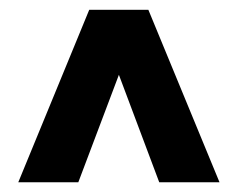

<svg xmlns="http://www.w3.org/2000/svg" viewBox="-20 -731 487 395"><path d="M224.6 -577.1 141.1 -356H17.6L163.6 -710.9H285.2L431.6 -356H307.6Z"/></svg>

Font: Vazir Black FD-UI
Style: Black-FD-UI
Weight: 900
Designer: Saber Rastikerdar
Foundry: Saber Rastikerdar
Version: Version 30.0.0